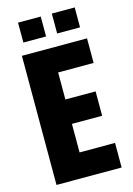

<svg xmlns="http://www.w3.org/2000/svg" viewBox="-128 -923 684 988"><g transform="rotate(-15 213.5 -429.0)"><path d="M46 0V-688H393V-557H204V-413H365V-283H204V-131H393V0ZM71 -752V-858H192V-752ZM251 -752V-858H373V-752Z"/></g></svg>

Font: Saira Condensed ExtraBold
Style: Regular
Weight: 800
Width: 3
Designer: Hector Gatti with collaboration of the Omnibus-Type team
Foundry: Omnibus-Type
Version: Version 1.101